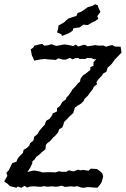

<svg xmlns="http://www.w3.org/2000/svg" viewBox="-58 -884 597 912"><path d="M20 8 -11 0 -22 -11 -38 -22 -23 -49 -28 -63 -16 -76 0 -109 20 -116 24 -127 33 -140 51 -158 54 -172 69 -181 81 -192 85 -204 101 -217 104 -234 121 -248 125 -257 131 -265 149 -286 154 -290 161 -310 178 -320 190 -337 192 -345 213 -355V-370L227 -381L238 -400L255 -412L257 -420L267 -430L281 -450L286 -459L299 -472L312 -488L322 -496L325 -511L337 -527L346 -532L371 -552V-565L386 -571V-588L400 -605L391 -602L375 -608L355 -609L348 -604H319L316 -608H301L287 -602L274 -609L255 -601H240L219 -607L206 -599L200 -600L168 -602L157 -604L136 -602L104 -596L99 -611L94 -618L88 -649L101 -659L105 -667L142 -676L152 -667L170 -669L186 -674L202 -668L210 -666L248 -673L263 -671L278 -668L289 -665L302 -672L314 -663L339 -671L349 -670L357 -664L386 -668L391 -670L413 -667L432 -668L446 -662L457 -666L475 -670L487 -663L515 -662L517 -650L519 -634L495 -609L488 -602L473 -581L462 -570L454 -564L447 -543L431 -534L427 -526L410 -508L400 -494L403 -484L388 -472L381 -458L371 -446L359 -429L345 -416L339 -404L327 -392L312 -383L298 -373L293 -358L290 -347L269 -328L265 -323L246 -304L243 -291L238 -279L223 -270L218 -255L203 -238L194 -230L181 -215L167 -204L160 -196L158 -175L144 -164L128 -149L114 -139L106 -126L96 -118L95 -107L86 -88L72 -67L96 -73L105 -74L117 -72L132 -69L144 -65L165 -66H192L205 -65L225 -71L232 -68H257L268 -75L292 -70L312 -78L325 -75L337 -77L363 -73L373 -83L403 -81L418 -70L428 -61L432 -46L425 -19L416 -5L404 8L366 5H356L340 8L329 7L307 0L296 3L278 1L251 4L235 -2L218 2L204 3L188 1L168 3L149 0L141 3H126L106 1L84 2L71 7L59 -1L43 8L26 2ZM236 -713 234 -721 225 -725 213 -730 218 -748 220 -763 235 -771 248 -779 256 -787 267 -796 290 -804 305 -808 310 -822 327 -828 338 -835 359 -850 370 -853 383 -857 393 -864 406 -859 410 -847 419 -827 404 -808 409 -795 396 -785 383 -779 374 -774 359 -765 346 -766 338 -767 321 -754 305 -752 290 -749 287 -738 272 -728 261 -723Z"/></svg>

Font: Winky Rough Light
Style: Italic
Weight: 300
Italic angle: -8.97852°
Designer: Simon Atzbach
Foundry: typofactur
Version: Version 1.206; ttfautohint (v1.8.4.7-5d5b)